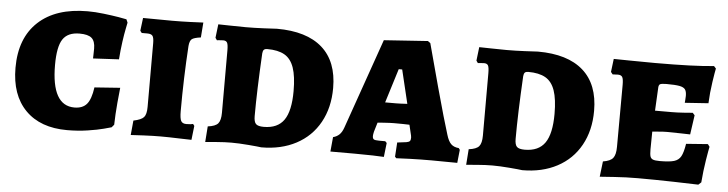

<svg xmlns="http://www.w3.org/2000/svg" viewBox="-38 -665 3144 829"><g transform="rotate(5 1533.5 -251.0)"><path d="M24 -241Q24 -370 100 -440.5Q176 -511 314 -511Q346 -511 383.5 -506.5Q421 -502 448 -497.5Q475 -493 483 -491L489 -477Q488 -471 483.5 -449.5Q479 -428 474 -392.5Q469 -357 466 -316L354 -310Q354 -313 354.5 -325Q355 -337 355 -353Q355 -385 339.5 -398.5Q324 -412 287 -412Q236 -412 214.5 -379.5Q193 -347 193 -268Q193 -92 292 -92Q328 -92 346 -113.5Q364 -135 371 -186L482 -194Q480 -179 475.5 -128.5Q471 -78 470 -33L460 -21Q453 -19 427 -12Q401 -5 358.5 1.5Q316 8 269 8Q153 8 88.5 -57.5Q24 -123 24 -241Z M551 -58Q585 -65 596 -77.5Q607 -90 607 -122V-398Q607 -422 601 -430Q595 -438 578 -438H554L547 -447L554 -503L681 -502Q717 -502 758 -503.5Q799 -505 815 -506L810 -441Q780 -437 771 -429.5Q762 -422 760 -400Q751 -260 751 -117Q751 -85 757 -74Q763 -63 780 -63Q791 -63 799 -64Q807 -65 809 -66L815 -58L808 3Q792 3 751 1.5Q710 0 674 0Q643 0 600.5 2Q558 4 545 5Z M981 0Q953 0 916 3Q879 6 868 7L873 -61Q906 -65 917.5 -78.5Q929 -92 929 -125V-395Q929 -420 924.5 -428.5Q920 -437 907 -437Q898 -437 890.5 -436Q883 -435 880 -435L873 -445L880 -504Q894 -504 930 -503Q966 -502 999 -502Q1036 -502 1077 -504Q1118 -506 1134 -507Q1263 -507 1330.5 -447.5Q1398 -388 1398 -273Q1398 -188 1362.5 -124Q1327 -60 1262 -25.5Q1197 9 1111 9Q1098 7 1055.5 3.5Q1013 0 981 0ZM1080 -396Q1071 -232 1071 -123Q1071 -98 1080 -89Q1089 -80 1114 -80Q1174 -80 1201.5 -119.5Q1229 -159 1229 -245Q1229 -309 1216 -346.5Q1203 -384 1175 -400Q1147 -416 1100 -416Q1090 -416 1085.5 -411.5Q1081 -407 1080 -396Z M1690 -1 1694 -63Q1723 -66 1734 -68Q1745 -70 1748.5 -74.5Q1752 -79 1752 -89Q1752 -93 1751 -97.5Q1750 -102 1749 -106L1740 -144Q1718 -145 1672 -145Q1658 -145 1628 -143Q1610 -141 1602 -141L1590 -101Q1587 -88 1587 -82Q1587 -71 1592.5 -67.5Q1598 -64 1616 -64H1642L1649 -57L1642 4Q1630 3 1594 2Q1558 1 1516 1H1410L1416 -62Q1432 -66 1443 -76.5Q1454 -87 1461 -107L1598 -498L1788 -511L1799 -503Q1811 -456 1849.5 -315.5Q1888 -175 1907 -115Q1915 -88 1927 -76Q1939 -64 1961 -62L1966 -55L1960 2L1848 1Q1801 1 1755 2.5Q1709 4 1696 5ZM1674 -231Q1691 -231 1723 -233L1688 -379H1673L1627 -231Z M2112 0Q2084 0 2047 3Q2010 6 1999 7L2004 -61Q2037 -65 2048.5 -78.5Q2060 -92 2060 -125V-395Q2060 -420 2055.5 -428.5Q2051 -437 2038 -437Q2029 -437 2021.5 -436Q2014 -435 2011 -435L2004 -445L2011 -504Q2025 -504 2061 -503Q2097 -502 2130 -502Q2167 -502 2208 -504Q2249 -506 2265 -507Q2394 -507 2461.5 -447.5Q2529 -388 2529 -273Q2529 -188 2493.5 -124Q2458 -60 2393 -25.5Q2328 9 2242 9Q2229 7 2186.5 3.5Q2144 0 2112 0ZM2211 -396Q2202 -232 2202 -123Q2202 -98 2211 -89Q2220 -80 2245 -80Q2305 -80 2332.5 -119.5Q2360 -159 2360 -245Q2360 -309 2347 -346.5Q2334 -384 2306 -400Q2278 -416 2231 -416Q2221 -416 2216.5 -411.5Q2212 -407 2211 -396Z M2586 -59Q2618 -64 2629.5 -78.5Q2641 -93 2641 -127L2642 -396Q2642 -421 2637 -429.5Q2632 -438 2618 -438L2595 -437L2587 -447L2594 -504Q2612 -504 2663.5 -503Q2715 -502 2773 -502Q2942 -502 3028 -511L3037 -501Q3034 -488 3027 -441.5Q3020 -395 3018 -349L2916 -342Q2916 -345 2917 -354Q2918 -363 2918 -372Q2918 -391 2911.5 -400Q2905 -409 2887 -412.5Q2869 -416 2830 -416Q2808 -416 2802 -412Q2796 -408 2796 -394L2791 -297H2862Q2887 -297 2915 -299Q2943 -301 2954 -302L2963 -292L2951 -208Q2941 -208 2911.5 -209Q2882 -210 2850 -210Q2832 -210 2813 -208Q2794 -206 2787 -206Q2786 -172 2786 -129Q2786 -107 2789 -98Q2792 -89 2801 -85.5Q2810 -82 2830 -82Q2872 -82 2892 -88Q2912 -94 2921.5 -111Q2931 -128 2937 -166L3031 -173L3039 -162Q3036 -149 3028.5 -103Q3021 -57 3017 -6L3005 5Q2981 4 2899 2Q2817 0 2743 0Q2692 0 2642 3.5Q2592 7 2578 8Z"/></g></svg>

Font: Alegreya SC ExtraBold
Style: Regular
Weight: 800
Designer: Juan Pablo del Peral
Foundry: Huerta Tipografica
Version: Version 2.007; ttfautohint (v1.6)